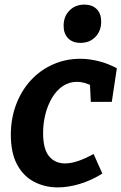

<svg xmlns="http://www.w3.org/2000/svg" viewBox="-20 -801 527 833"><path d="M231 12Q174 12 127.5 -12.5Q81 -37 54 -87.5Q27 -138 27 -216Q27 -288 50.5 -349Q74 -410 115 -454Q156 -498 211 -522Q266 -546 328 -546Q366 -546 406.5 -536Q447 -526 487 -505L465 -359H374L370 -441L384 -426Q347 -446 314 -446Q280 -446 252.5 -427.5Q225 -409 206 -377Q187 -345 177 -305.5Q167 -266 167 -224Q167 -154 193 -123Q219 -92 262 -92Q289 -92 320.5 -103Q352 -114 386 -133L424 -48Q376 -18 326 -3Q276 12 231 12ZM329 -615Q295 -615 275.5 -635Q256 -655 256 -689Q256 -730 281.5 -755.5Q307 -781 346 -781Q380 -781 399.5 -761.5Q419 -742 419 -707Q419 -667 394 -641Q369 -615 329 -615Z"/></svg>

Font: Bitter Thin
Style: Bold Italic
Weight: 700
Italic angle: -9°
Version: Version 3.021